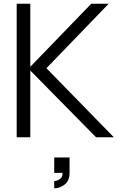

<svg xmlns="http://www.w3.org/2000/svg" viewBox="-20 -740 634 1035"><path d="M272.3 275V236Q278.3 236 289.3 232.4Q300.3 228.8 309 219.2Q317.7 209.7 316.7 191.7H272.3V109H355V191.7Q355 233.5 329.2 254.2Q303.3 275 272.3 275ZM70 0V-720H143.3V-380L472 -720H566L230.3 -372.3L593.7 0H497.7L143.3 -360V0Z"/></svg>

Font: Manrope ExtraLight
Style: Regular
Weight: 200
Designer: Mikhail Sharanda
Foundry: Mikhail Sharanda
Version: Version 4.505